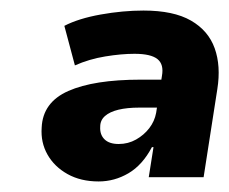

<svg xmlns="http://www.w3.org/2000/svg" viewBox="-20 -736 435 364"><path d="M167 -392Q133 -392 108 -406Q83 -420 70 -443Q57 -466 59 -494Q61 -542 109.5 -563.5Q158 -585 247 -585H296L288 -532H244Q221 -532 204.5 -528Q188 -524 179 -516Q170 -508 170 -496Q169 -481 178 -472Q187 -463 205 -463Q223 -463 238 -471.5Q253 -480 263 -493Q273 -506 276 -522L287 -592Q291 -614 278.5 -624Q266 -634 235 -634Q210 -634 179.5 -629Q149 -624 122 -612L102 -687Q129 -701 171 -708.5Q213 -716 252 -716Q309 -716 342 -697Q375 -678 387 -644.5Q399 -611 392 -567L366 -400H262L271 -457H268Q250 -423 223.5 -407.5Q197 -392 167 -392Z"/></svg>

Font: Nunito Sans 10pt Black
Style: Italic
Weight: 900
Italic angle: -9°
Designer: Vernon Adams
Foundry: Vernon Adams
Version: Version 3.101;gftools[0.9.27]